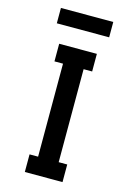

<svg xmlns="http://www.w3.org/2000/svg" viewBox="-137 -996 724 1063"><g transform="rotate(15 225.0 -464.5)"><path d="M117 0V-101H166V-634H117V-735H333V-634H284V-101H333V0ZM75 -841V-929H375V-841Z"/></g></svg>

Font: Zed Sans Extended
Style: Bold
Weight: 700
Width: 7
Designer: Belleve Invis
Foundry: Belleve Invis
Version: Version 1.0.0; ttfautohint (v1.8.4)